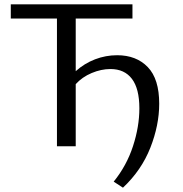

<svg xmlns="http://www.w3.org/2000/svg" viewBox="-20 -678 846 890"><path d="M718 -197Q718 -98 677 6.5Q636 111 550 192L507 164Q567 90 596.5 -0.5Q626 -91 626 -176Q626 -267 591.5 -312.5Q557 -358 492 -358Q449 -358 405 -339.5Q361 -321 331 -288V0H244V-592H30V-658H594V-592H331V-348Q371 -384 420.5 -403Q470 -422 523 -422Q612 -422 665 -367Q718 -312 718 -197Z"/></svg>

Font: Ysabeau Infant Medium
Style: Regular
Weight: 500
Designer: Christian Thalmann (Catharsis Fonts)
Version: Version 0.003